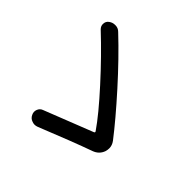

<svg xmlns="http://www.w3.org/2000/svg" viewBox="-142 -759 813 813"><g transform="rotate(45 265.0 -352.0)"><path d="M449.2 -268.6Q460.9 -252.9 460.9 -235.4Q460.9 -225.6 458 -215.8Q448.2 -187.5 418.9 -176.8Q334 -146.5 181.6 -85Q173.8 -82 166 -82Q159.2 -82 151.4 -85Q136.7 -89.8 129.9 -104.5Q123 -118.2 128.4 -132.3Q133.8 -146.5 147.5 -151.4Q286.1 -206.1 366.2 -237.3Q373 -240.2 368.2 -246.1Q328.1 -304.7 244.1 -397Q160.2 -489.3 79.1 -565.4Q69.3 -575.2 69.3 -587.9Q69.3 -604.5 82 -613.3Q93.8 -622.1 108.4 -622.1Q109.4 -622.1 111.3 -622.1Q127 -622.1 138.7 -610.4Q219.7 -534.2 307.1 -437Q394.5 -339.8 449.2 -268.6Z"/></g></svg>

Font: Gen Jyuu Gothic P Normal
Style: Regular
Weight: 300
Designer: [Source Han Sans]
Ryoko NISHIZUKA  (kana & ideographs); Paul D. Hunt (Latin, Greek & Cyrillic); Wenlong ZHANG  (bopomofo
Version: Version 1.002.20150607